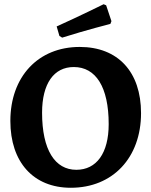

<svg xmlns="http://www.w3.org/2000/svg" viewBox="-20 -876 715 908"><path d="M274 -698C388 -734 502 -763 502 -763L507 -776L482 -851L470 -856C470 -856 355 -799 248 -751L261 -706ZM315 12C513 12 647 -130 647 -341C647 -536 538 -654 357 -654C160 -654 29 -513 29 -304C29 -109 138 12 315 12ZM341 -73C240 -73 179 -167 179 -343C179 -481 235 -559 329 -559C433 -559 494 -465 494 -289C494 -151 436 -73 341 -73Z"/></svg>

Font: Alegreya SC
Style: Bold
Weight: 700
Designer: Juan Pablo del Peral
Foundry: Huerta Tipografica
Version: Version 2.007;PS 002.007;hotconv 1.0.88;makeotf.lib2.5.64775